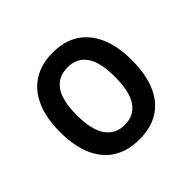

<svg xmlns="http://www.w3.org/2000/svg" viewBox="-131 -654 808 808"><g transform="rotate(-45 273.0 -249.5)"><path d="M274 9Q206 9 158 -20.5Q110 -50 84.5 -108Q59 -166 59 -250Q59 -333 84.5 -390.5Q110 -448 158 -478Q206 -508 273 -508Q342 -508 389 -478Q436 -448 461.5 -390.5Q487 -333 487 -250Q487 -166 462 -108Q437 -50 389.5 -20.5Q342 9 274 9ZM273 -78Q329 -78 358 -120.5Q387 -163 387 -250Q387 -338 358 -379Q329 -420 274 -420Q218 -420 188.5 -379Q159 -338 159 -250Q159 -163 188.5 -120.5Q218 -78 273 -78Z"/></g></svg>

Font: Nunito Sans 7pt Condensed SemiBold
Style: Regular
Weight: 600
Width: 3
Designer: Vernon Adams
Foundry: Vernon Adams
Version: Version 3.101;gftools[0.9.27]